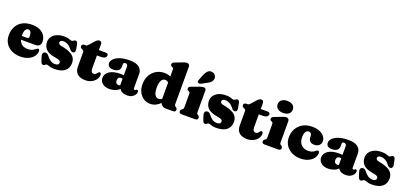

<svg xmlns="http://www.w3.org/2000/svg" viewBox="29 -1814 6116 2887"><g transform="rotate(20 3086.5 -370.5)"><path d="M535.5 -307.5Q535.5 -269.5 513.5 -248.8Q491.5 -228 452 -228H221Q236 -178 272.2 -154.2Q308.5 -130.5 361 -130.5Q392.5 -130.5 421 -139.2Q449.5 -148 474.5 -169Q488.5 -181 496.2 -185.2Q504 -189.5 511.5 -189.5Q533.5 -188.5 533.5 -156Q533.5 -111.5 503.8 -72.8Q474 -34 420.5 -10Q367 14 295 14Q215.5 14 154.5 -16.8Q93.5 -47.5 59 -102.2Q24.5 -157 24.5 -230.5Q24.5 -309 56.8 -369.2Q89 -429.5 151.2 -463.2Q213.5 -497 303 -497Q378 -497 429.8 -471.8Q481.5 -446.5 508.5 -403.8Q535.5 -361 535.5 -307.5ZM211.5 -301.5Q211.5 -293.5 212 -285.5H296Q326.5 -285.5 326.5 -315Q326.5 -367 311 -389.5Q295.5 -412 273.5 -412Q248 -412 229.8 -385.8Q211.5 -359.5 211.5 -301.5Z M830 -425Q801.5 -425 788.5 -413.8Q775.5 -402.5 775.5 -387.5Q775.5 -373.5 786.2 -362Q797 -350.5 831 -345Q921 -328.5 971.2 -302.2Q1021.5 -276 1042 -240.5Q1062.5 -205 1062.5 -160Q1062.5 -79 1006.5 -32.5Q950.5 14 838 14Q804 14 781.2 8.2Q758.5 2.5 743.5 -3.2Q728.5 -9 717.5 -9Q705.5 -9 697.8 -3.2Q690 2.5 682.2 8.5Q674.5 14.5 662.5 14.5Q648.5 14.5 638.8 5.5Q629 -3.5 621.5 -25L599.5 -92Q588.5 -122 594 -142Q599.5 -162 617.5 -169Q657 -183 687 -143.5Q716 -104 749.5 -81Q783 -58 826.5 -58Q856 -58 870.8 -70Q885.5 -82 885.5 -101.5Q885.5 -120 869.8 -131.8Q854 -143.5 804.5 -151.5Q692 -168 645.8 -214.2Q599.5 -260.5 599.5 -331Q599.5 -381 627.2 -418.5Q655 -456 703.8 -476.5Q752.5 -497 815.5 -497Q855 -497 878.8 -491.2Q902.5 -485.5 916.2 -479.5Q930 -473.5 939 -473.5Q957 -473.5 969 -485.2Q981 -497 998 -497Q1010 -497 1019.5 -488Q1029 -479 1034 -457.5L1048.5 -386Q1054 -360 1049.5 -342Q1045 -324 1027 -318Q995.5 -307.5 965 -348Q935 -388 900.2 -406.5Q865.5 -425 830 -425Z M1138 -405.5 1126.5 -411Q1114.5 -416.5 1108 -424.8Q1101.5 -433 1101.5 -446Q1101.5 -462.5 1112.8 -472.2Q1124 -482 1142 -482H1167Q1184 -482 1208.5 -510.5L1271 -581.5Q1286 -599 1302.5 -609.5Q1319 -620 1334 -620Q1352.5 -620 1363.5 -608.8Q1374.5 -597.5 1374.5 -576.5V-482H1485Q1502.5 -482 1513.2 -473.8Q1524 -465.5 1524 -450.5Q1524 -427.5 1502.8 -412Q1481.5 -396.5 1433 -396.5H1374.5V-189.5Q1374.5 -120.5 1423 -120.5Q1445.5 -120.5 1457.8 -133.8Q1470 -147 1479.5 -160Q1489 -173 1503 -172.5Q1525.5 -171.5 1525.5 -140.5Q1525.5 -98.5 1500.2 -63.5Q1475 -28.5 1432.2 -7.2Q1389.5 14 1336 14Q1252 14 1207.2 -25.2Q1162.5 -64.5 1162.5 -145V-367.5Q1162.5 -386 1156 -392.8Q1149.5 -399.5 1138 -405.5Z M1567 -107.5Q1567 -176.5 1630.2 -217Q1693.5 -257.5 1802.5 -257.5Q1833 -257.5 1856.5 -253V-392Q1856.5 -410.5 1846.2 -422.2Q1836 -434 1818.5 -434Q1805.5 -434 1795.8 -427.8Q1786 -421.5 1786 -411V-368Q1786 -326 1757.2 -303Q1728.5 -280 1675 -280Q1629.5 -280 1607.2 -299.2Q1585 -318.5 1585 -353Q1585 -386 1616 -419Q1647 -452 1709.5 -474Q1772 -496 1867 -496Q1967.5 -496 2016.8 -457.2Q2066 -418.5 2066 -351.5V-124Q2066 -115.5 2070.5 -109.2Q2075 -103 2085.5 -103Q2092.5 -103 2097 -106Q2101.5 -109 2105 -112Q2108 -114.5 2111.2 -116.5Q2114.5 -118.5 2119 -118.5Q2130 -118.5 2135.5 -110.5Q2141 -102.5 2141 -91.5Q2141 -67.5 2125 -43.2Q2109 -19 2078.2 -2.5Q2047.5 14 2003.5 14Q1958.5 14 1925.5 -2.8Q1892.5 -19.5 1880.5 -46.5Q1854.5 -17.5 1811.5 -1.8Q1768.5 14 1721 14Q1651 14 1609 -20.8Q1567 -55.5 1567 -107.5ZM1780.5 -147Q1780.5 -118.5 1794.2 -103.2Q1808 -88 1831 -88Q1844 -88 1856.5 -93V-199Q1845 -203 1830.5 -203Q1807.5 -203 1794 -188Q1780.5 -173 1780.5 -147Z M2165.5 -225Q2165.5 -306.5 2199 -367.8Q2232.5 -429 2290.5 -463Q2348.5 -497 2421.5 -497Q2477 -497 2519.5 -475.5V-580.5Q2519.5 -600 2514.8 -607.2Q2510 -614.5 2501 -618.5L2492 -622.5Q2469.5 -632.5 2469.5 -654.5Q2469.5 -668.5 2477.5 -677.5Q2485.5 -686.5 2505 -694L2613.5 -736Q2639 -746 2655 -750.5Q2671 -755 2688 -755Q2708.5 -755 2720 -742.2Q2731.5 -729.5 2731.5 -710V-123.5Q2731.5 -100.5 2734.8 -91.8Q2738 -83 2745.5 -78.5L2754.5 -73.5Q2777.5 -60 2777.5 -36.5Q2777.5 0 2735 0H2616.5Q2588 0 2564.8 -16.5Q2541.5 -33 2532.5 -57.5Q2499 -23.5 2459.5 -4.8Q2420 14 2373.5 14Q2314 14 2267 -16.5Q2220 -47 2192.8 -100.8Q2165.5 -154.5 2165.5 -225ZM2384.5 -248Q2384.5 -170 2408.2 -135Q2432 -100 2467.5 -100Q2496.5 -100 2519.5 -120V-380.5Q2506.5 -392.5 2492.8 -397.8Q2479 -403 2464.5 -403Q2428.5 -403 2406.5 -365.5Q2384.5 -328 2384.5 -248Z M3087 -458V-123.5Q3087 -101 3090.5 -92.2Q3094 -83.5 3101 -78.5L3109.5 -73.5Q3132.5 -59.5 3132.5 -36.5Q3132.5 0 3090.5 0H2873Q2831.5 0 2831.5 -36.5Q2831.5 -59.5 2854 -73.5L2863 -78.5Q2869.5 -83.5 2873 -92.2Q2876.5 -101 2876.5 -123.5V-324.5Q2876.5 -343.5 2871.5 -350.8Q2866.5 -358 2858 -362.5L2849 -365.5Q2838.5 -371 2832.5 -378.2Q2826.5 -385.5 2826.5 -398Q2826.5 -423 2862 -437L2981.5 -480.5Q3004.5 -488.5 3019 -492.5Q3033.5 -496.5 3050.5 -496.5Q3067 -496.5 3077 -485.5Q3087 -474.5 3087 -458ZM2975.5 -667.5Q2994.5 -711 3020.2 -736.2Q3046 -761.5 3087.5 -755Q3123.5 -750 3141.5 -723Q3159.5 -696 3155 -667Q3150 -636 3130.5 -615.5Q3111 -595 3071 -575.5L2988 -530.5Q2975 -525 2961.5 -525.5Q2948 -526 2940 -534Q2931 -543.5 2932.8 -554.8Q2934.5 -566 2940.5 -578.5Z M3420 -425Q3391.5 -425 3378.5 -413.8Q3365.5 -402.5 3365.5 -387.5Q3365.5 -373.5 3376.2 -362Q3387 -350.5 3421 -345Q3511 -328.5 3561.2 -302.2Q3611.5 -276 3632 -240.5Q3652.5 -205 3652.5 -160Q3652.5 -79 3596.5 -32.5Q3540.5 14 3428 14Q3394 14 3371.2 8.2Q3348.5 2.5 3333.5 -3.2Q3318.5 -9 3307.5 -9Q3295.5 -9 3287.8 -3.2Q3280 2.5 3272.2 8.5Q3264.5 14.5 3252.5 14.5Q3238.5 14.5 3228.8 5.5Q3219 -3.5 3211.5 -25L3189.5 -92Q3178.5 -122 3184 -142Q3189.5 -162 3207.5 -169Q3247 -183 3277 -143.5Q3306 -104 3339.5 -81Q3373 -58 3416.5 -58Q3446 -58 3460.8 -70Q3475.5 -82 3475.5 -101.5Q3475.5 -120 3459.8 -131.8Q3444 -143.5 3394.5 -151.5Q3282 -168 3235.8 -214.2Q3189.5 -260.5 3189.5 -331Q3189.5 -381 3217.2 -418.5Q3245 -456 3293.8 -476.5Q3342.5 -497 3405.5 -497Q3445 -497 3468.8 -491.2Q3492.5 -485.5 3506.2 -479.5Q3520 -473.5 3529 -473.5Q3547 -473.5 3559 -485.2Q3571 -497 3588 -497Q3600 -497 3609.5 -488Q3619 -479 3624 -457.5L3638.5 -386Q3644 -360 3639.5 -342Q3635 -324 3617 -318Q3585.5 -307.5 3555 -348Q3525 -388 3490.2 -406.5Q3455.5 -425 3420 -425Z M3728 -405.5 3716.5 -411Q3704.5 -416.5 3698 -424.8Q3691.5 -433 3691.5 -446Q3691.5 -462.5 3702.8 -472.2Q3714 -482 3732 -482H3757Q3774 -482 3798.5 -510.5L3861 -581.5Q3876 -599 3892.5 -609.5Q3909 -620 3924 -620Q3942.5 -620 3953.5 -608.8Q3964.5 -597.5 3964.5 -576.5V-482H4075Q4092.5 -482 4103.2 -473.8Q4114 -465.5 4114 -450.5Q4114 -427.5 4092.8 -412Q4071.5 -396.5 4023 -396.5H3964.5V-189.5Q3964.5 -120.5 4013 -120.5Q4035.5 -120.5 4047.8 -133.8Q4060 -147 4069.5 -160Q4079 -173 4093 -172.5Q4115.5 -171.5 4115.5 -140.5Q4115.5 -98.5 4090.2 -63.5Q4065 -28.5 4022.2 -7.2Q3979.5 14 3926 14Q3842 14 3797.2 -25.2Q3752.5 -64.5 3752.5 -145V-367.5Q3752.5 -386 3746 -392.8Q3739.5 -399.5 3728 -405.5Z M4299.5 -541Q4243.5 -541 4211 -567Q4178.5 -593 4178.5 -638Q4178.5 -682.5 4211 -708Q4243.5 -733.5 4299.5 -733.5Q4355.5 -733.5 4388 -708Q4420.5 -682.5 4420.5 -638Q4420.5 -593 4388 -567Q4355.5 -541 4299.5 -541ZM4416.5 -452V-123.5Q4416.5 -100.5 4419.8 -91.8Q4423 -83 4430.5 -78.5L4439.5 -73.5Q4462.5 -60 4462.5 -36.5Q4462.5 0 4420 0H4201Q4158.5 0 4158.5 -36.5Q4158.5 -60 4182 -73.5L4191 -78.5Q4198 -83 4201.2 -91.8Q4204.5 -100.5 4204.5 -123.5V-322.5Q4204.5 -342 4199.8 -349.2Q4195 -356.5 4186 -360.5L4177 -364.5Q4154.5 -374.5 4154.5 -396.5Q4154.5 -410.5 4162.5 -419.5Q4170.5 -428.5 4190 -436L4298.5 -478Q4325 -488 4340.8 -492.5Q4356.5 -497 4372 -497Q4393.5 -497 4405 -484.2Q4416.5 -471.5 4416.5 -452Z M5008 -342.5Q5008 -304 4979.2 -277.8Q4950.5 -251.5 4902.5 -251.5Q4856 -251.5 4832.8 -276.2Q4809.5 -301 4809.5 -339.5V-355.5Q4809.5 -382 4796 -397Q4782.5 -412 4760.5 -412Q4734 -412 4713.8 -384.8Q4693.5 -357.5 4693.5 -301.5Q4693.5 -218 4736.5 -176Q4779.5 -134 4844 -134Q4876.5 -134 4901.8 -141.5Q4927 -149 4952 -169Q4967 -181 4974.5 -185.2Q4982 -189.5 4989 -189.5Q5011 -188.5 5011 -155Q5011 -110.5 4981.2 -71.8Q4951.5 -33 4898.5 -9.5Q4845.5 14 4775.5 14Q4699 14 4638.2 -16.2Q4577.5 -46.5 4542 -100.8Q4506.5 -155 4506.5 -227.5Q4506.5 -305 4540.8 -366Q4575 -427 4637.8 -462Q4700.5 -497 4786 -497Q4854.5 -497 4904.2 -476.2Q4954 -455.5 4981 -420.5Q5008 -385.5 5008 -342.5Z M5066.5 -107.5Q5066.5 -176.5 5129.8 -217Q5193 -257.5 5302 -257.5Q5332.5 -257.5 5356 -253V-392Q5356 -410.5 5345.8 -422.2Q5335.5 -434 5318 -434Q5305 -434 5295.2 -427.8Q5285.5 -421.5 5285.5 -411V-368Q5285.5 -326 5256.8 -303Q5228 -280 5174.5 -280Q5129 -280 5106.8 -299.2Q5084.5 -318.5 5084.5 -353Q5084.5 -386 5115.5 -419Q5146.5 -452 5209 -474Q5271.5 -496 5366.5 -496Q5467 -496 5516.2 -457.2Q5565.5 -418.5 5565.5 -351.5V-124Q5565.5 -115.5 5570 -109.2Q5574.5 -103 5585 -103Q5592 -103 5596.5 -106Q5601 -109 5604.5 -112Q5607.5 -114.5 5610.8 -116.5Q5614 -118.5 5618.5 -118.5Q5629.5 -118.5 5635 -110.5Q5640.5 -102.5 5640.5 -91.5Q5640.5 -67.5 5624.5 -43.2Q5608.5 -19 5577.8 -2.5Q5547 14 5503 14Q5458 14 5425 -2.8Q5392 -19.5 5380 -46.5Q5354 -17.5 5311 -1.8Q5268 14 5220.5 14Q5150.5 14 5108.5 -20.8Q5066.5 -55.5 5066.5 -107.5ZM5280 -147Q5280 -118.5 5293.8 -103.2Q5307.5 -88 5330.5 -88Q5343.5 -88 5356 -93V-199Q5344.5 -203 5330 -203Q5307 -203 5293.5 -188Q5280 -173 5280 -147Z M5910.5 -425Q5882 -425 5869 -413.8Q5856 -402.5 5856 -387.5Q5856 -373.5 5866.8 -362Q5877.5 -350.5 5911.5 -345Q6001.5 -328.5 6051.8 -302.2Q6102 -276 6122.5 -240.5Q6143 -205 6143 -160Q6143 -79 6087 -32.5Q6031 14 5918.5 14Q5884.5 14 5861.8 8.2Q5839 2.5 5824 -3.2Q5809 -9 5798 -9Q5786 -9 5778.2 -3.2Q5770.5 2.5 5762.8 8.5Q5755 14.5 5743 14.5Q5729 14.5 5719.2 5.5Q5709.5 -3.5 5702 -25L5680 -92Q5669 -122 5674.5 -142Q5680 -162 5698 -169Q5737.5 -183 5767.5 -143.5Q5796.5 -104 5830 -81Q5863.5 -58 5907 -58Q5936.5 -58 5951.2 -70Q5966 -82 5966 -101.5Q5966 -120 5950.2 -131.8Q5934.5 -143.5 5885 -151.5Q5772.5 -168 5726.2 -214.2Q5680 -260.5 5680 -331Q5680 -381 5707.8 -418.5Q5735.5 -456 5784.2 -476.5Q5833 -497 5896 -497Q5935.5 -497 5959.2 -491.2Q5983 -485.5 5996.8 -479.5Q6010.5 -473.5 6019.5 -473.5Q6037.5 -473.5 6049.5 -485.2Q6061.5 -497 6078.5 -497Q6090.5 -497 6100 -488Q6109.5 -479 6114.5 -457.5L6129 -386Q6134.5 -360 6130 -342Q6125.5 -324 6107.5 -318Q6076 -307.5 6045.5 -348Q6015.5 -388 5980.8 -406.5Q5946 -425 5910.5 -425Z"/></g></svg>

Font: Fraunces 9pt Soft Black
Style: Regular
Weight: 900
Version: Version 1.000;[b76b70a41]